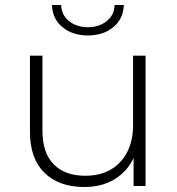

<svg xmlns="http://www.w3.org/2000/svg" viewBox="-20 -745 709 769"><path d="M100 -217V-522H150V-221Q150 -133 195 -87Q240 -41 322 -41Q410 -41 461.5 -96Q513 -151 513 -244V-522H563V0H515V-112Q489 -57 438 -26.5Q387 4 318 4Q216 4 158 -53Q100 -110 100 -217ZM188 -725H225Q226 -685 256.5 -660.5Q287 -636 332 -636Q377 -636 407.5 -660.5Q438 -685 439 -725H476Q474 -669 433.5 -636Q393 -603 332 -603Q271 -603 230.5 -636Q190 -669 188 -725Z"/></svg>

Font: Goldbeck Next Light
Style: Regular
Weight: 300
Designer: Julieta Ulanovsky
Foundry: Julieta Ulanovsky
Version: Version 7.200